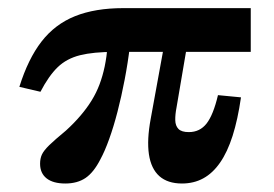

<svg xmlns="http://www.w3.org/2000/svg" viewBox="-20 -436 667 468"><path d="M78.6 -212.3 27.2 -224.3Q48.5 -292.5 81.2 -334.7Q113.9 -376.9 162.9 -396.6Q211.8 -416.2 280.9 -416.2H591.2V-309.5H258.6Q207.8 -309.5 175.1 -301.4Q142.4 -293.2 120.6 -272.2Q98.8 -251.1 78.6 -212.3ZM139.3 11.3Q109.5 11.3 93.6 -1.2Q77.7 -13.8 77.7 -36.9Q77.7 -49.6 82.1 -59.2Q86.5 -68.8 99.9 -82Q113.4 -95.1 140.7 -117.7Q161 -136.2 176.4 -154.4Q191.9 -172.5 203.4 -191.2Q214.9 -209.8 222.6 -230.3Q230.3 -250.7 235.2 -274.1Q240 -297.5 242.5 -324.9H296.8Q291.7 -282.5 283.8 -241.5Q276 -200.6 266.4 -163.6Q256.8 -126.6 246.1 -97Q235.5 -67.5 224.8 -47.8Q208.5 -15.8 188.5 -2.2Q168.5 11.3 139.3 11.3ZM423.5 11.3Q388.8 11.3 368.5 -6.6Q348.3 -24.6 343 -59.8Q337.8 -95.1 347.3 -146.2L385.2 -354H440.9L410.3 -174.1Q406.9 -156.7 407.2 -143.1Q407.5 -129.4 415 -121.7Q422.6 -114 440.2 -114Q467.2 -114 483.6 -135Q500 -156.1 511.3 -204.1L567.4 -198.7Q559.6 -144.7 547 -105Q534.3 -65.2 516.4 -39.6Q498.6 -13.9 475.5 -1.3Q452.5 11.3 423.5 11.3Z"/></svg>

Font: Playfair 5pt SemiExpanded Light
Style: Regular
Weight: 300
Width: 6
Designer: Claus Eggers Sørensen
Foundry: Claus Eggers Sørensen
Version: Version 2.203